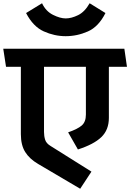

<svg xmlns="http://www.w3.org/2000/svg" viewBox="-31 -979 799 1178"><path d="M519 -959 616 -899Q574 -815 508 -786Q442 -757 372 -757Q303 -757 237.5 -786.5Q172 -816 129 -899L227 -959Q250 -910 294 -888Q338 -866 372 -866Q407 -866 448 -886Q489 -906 519 -959ZM496 -276V-569H239V-169Q239 -144 246 -121.5Q253 -99 280 -83L530 74L461 179L203 27Q150 -4 123.5 -46.5Q97 -89 97 -156V-569H6L-11 -680H732L748 -569H637V-256Q637 -182 590.5 -137.5Q544 -93 447 -62L387 -167Q445 -187 470.5 -209Q496 -231 496 -276Z"/></svg>

Font: Palanquin Dark
Style: Regular
Weight: 400
Designer: Pria Ravichandran
Version: Version 1.001